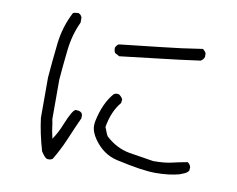

<svg xmlns="http://www.w3.org/2000/svg" viewBox="-79 -831 1158 937"><g transform="rotate(10 500.0 -363.0)"><path d="M469 -554 447 -566Q441 -574 441 -592Q451 -611 460 -611Q562 -623 662 -633.5Q762 -644 864 -660Q870 -658 875.5 -651Q881 -644 882 -640V-623Q877 -609 864 -602Q764 -588 665.5 -577Q567 -566 469 -554ZM224 1H210Q197 -3 179 -32Q154 -118 145 -192V-392Q152 -477 161.5 -562Q171 -647 210 -722Q219 -727 236 -727Q249 -724 255 -708V-683Q224 -617 215.5 -541Q207 -465 201 -392V-195L205 -174Q209 -137 218 -101Q243 -138 258 -177Q291 -259 307 -259Q337 -259 340 -239V-224Q315 -169 291.5 -113Q268 -57 236 -4ZM741 -24Q676 -24 547 -53Q477 -69 432 -133Q407 -168 407 -200Q407 -211 409 -221Q428 -314 475 -367Q482 -372 491 -372L500 -371Q514 -362 520 -349L518 -331Q476 -281 463 -202Q468 -192 472 -180Q476 -168 482 -159Q536 -109 602 -98L721 -79Q778 -79 815 -88Q834 -93 887 -103Q892 -102 897.5 -94.5Q903 -87 904 -81L903 -64Q895 -52 883 -47.5Q871 -43 860 -38Q809 -24 741 -24Z"/></g></svg>

Font: Yozai
Style: Regular
Weight: 400
Designer: LXGW / Y.OzVox
Foundry: LXGW / Y.OzVox
Version: Version 0.861;October 22, 2024